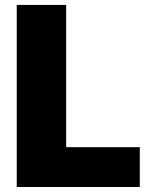

<svg xmlns="http://www.w3.org/2000/svg" viewBox="-20 -747 611 767"><path d="M46.9 0V-727.3H244.3V-159.1H538.4V0Z"/></svg>

Font: Inter P Black
Style: Regular
Weight: 900
Designer: Rasmus Andersson
Foundry: rsms
Version: Version 3.018;git-588b23468